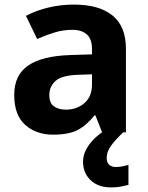

<svg xmlns="http://www.w3.org/2000/svg" viewBox="-20 -577 644 837"><path d="M302 -557Q412 -557 470.5 -509.5Q529 -462 529 -364V0H425L396 -74H392Q357 -30 318 -10Q279 10 211 10Q138 10 90 -32.5Q42 -75 42 -163Q42 -250 103 -291.5Q164 -333 286 -337L381 -340V-364Q381 -407 358.5 -427Q336 -447 296 -447Q256 -447 218 -435.5Q180 -424 142 -407L93 -508Q137 -531 190.5 -544Q244 -557 302 -557ZM323 -251Q251 -249 223 -225Q195 -201 195 -162Q195 -128 215 -113.5Q235 -99 267 -99Q315 -99 348 -127.5Q381 -156 381 -208V-253ZM445 111Q445 131 456 141Q467 151 484 151Q500 151 515 148Q530 145 540 142V229Q524 233 506 236.5Q488 240 464 240Q408 240 375 208.5Q342 177 342 128Q342 99 357 72Q372 45 396.5 22.5Q421 0 452 -17L517 0Q483 32 464 58.5Q445 85 445 111Z"/></svg>

Font: Noto Sans Kawi
Style: Bold
Weight: 700
Designer: Fadhl Haqq
Version: Version 1.000